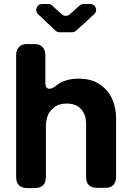

<svg xmlns="http://www.w3.org/2000/svg" viewBox="-20 -950 664 970"><path d="M260.7 -794.9Q238.3 -815.4 171.9 -878.9Q158.2 -892.6 165.5 -911.1Q172.9 -929.7 192.4 -929.7H223.6Q235.4 -929.7 244.1 -921.9Q259.8 -906.2 293 -877Q300.8 -870.1 312.5 -870.1Q324.2 -870.1 332 -877L381.8 -921.9Q390.6 -929.7 402.3 -929.7H435.5Q456.1 -929.7 463.4 -911.1Q470.7 -892.6 456.1 -878.9Q406.2 -832 364.3 -794.9Q355.5 -787.1 344.7 -787.1H281.2Q269.5 -787.1 260.7 -794.9ZM274.4 -525.4Q294.9 -539.1 321.3 -545.9Q346.7 -552.7 377.9 -552.7Q406.2 -552.7 430.7 -546.9Q456.1 -541 476.6 -528.3Q498 -515.6 514.6 -498Q531.2 -480.5 543 -458Q554.7 -434.6 560.5 -407.2Q566.4 -380.9 566.4 -350.6Q566.4 -349.6 566.4 -347.7Q566.4 -250 566.4 -55.7Q566.4 -29.3 551.8 -14.6Q538.1 -1 510.7 -1Q497.1 -1 469.7 -1Q443.4 -1 428.7 -14.6Q415 -29.3 415 -55.7Q415 -143.6 415 -320.3Q415 -345.7 409.2 -365.2Q402.3 -384.8 389.6 -398.4Q377 -413.1 358.4 -419.9Q340.8 -426.8 317.4 -426.8Q301.8 -426.8 288.1 -423.8Q274.4 -420.9 262.7 -414.1Q251 -407.2 242.2 -397.5Q232.4 -387.7 225.6 -376Q219.7 -363.3 215.8 -347.7Q211.9 -333 211.9 -315.4Q211.9 -228.5 211.9 -55.7Q211.9 -28.3 198.2 -14.6Q184.6 0 157.2 0Q143.6 0 116.2 0Q89.8 0 75.2 -14.6Q61.5 -28.3 61.5 -55.7Q61.5 -260.7 61.5 -671.9Q61.5 -699.2 76.2 -712.9Q89.8 -727.5 117.2 -727.5Q128.9 -727.5 153.3 -727.5Q180.7 -727.5 194.3 -712.9Q209 -699.2 209 -671.9Q209 -626 209 -532.2Q209 -505.9 224.6 -502Q241.2 -499 261.7 -515.6Q261.7 -515.6 261.7 -515.6Q264.6 -517.6 267.6 -520.5Q271.5 -522.5 274.4 -525.4Z"/></svg>

Font: DeepSea
Style: Bold
Weight: 700
Designer: Stem
Version: Version 3.019;git-0a5106e0b